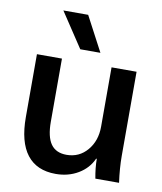

<svg xmlns="http://www.w3.org/2000/svg" viewBox="-82 -778 721 854"><g transform="rotate(10 279.0 -351.0)"><path d="M53 -216V-500H166V-215Q166 -147 189 -114.5Q212 -82 260 -82Q317 -82 353.5 -125Q390 -168 390 -232V-500H503V-120Q503 -65 512 0H405Q396 -48 396 -88H393Q373 -43 328.5 -16.5Q284 10 227 10Q141 10 97 -47Q53 -104 53 -216ZM135 -712H247L330 -555H239Z"/></g></svg>

Font: Sarabun SemiBold
Style: Regular
Weight: 600
Designer: Suppakit Chalermlarp | Katatrad Co.,Ltd.
Foundry: Cadson Demak Co.,Ltd.
Version: Version 1.000; ttfautohint (v1.6)